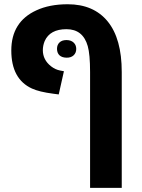

<svg xmlns="http://www.w3.org/2000/svg" viewBox="-20 -661 679 921"><path d="M253.4 -426.3Q253.4 -446.3 265.6 -457.5Q277.3 -468.8 298.8 -468.8Q320.3 -468.8 333 -457Q345.7 -445.3 345.7 -426.3Q345.7 -407.2 333 -395.5Q320.3 -383.8 298.8 -384.3Q277.3 -384.8 265.6 -395.5Q253.9 -406.2 253.4 -426.3ZM304.7 -640.6Q429.2 -640.6 496.6 -558.1Q564 -475.6 564 -315.4V240.2H412.1V-315.4Q412.1 -400.4 400.9 -439.9Q377.9 -521 298.8 -521Q219.7 -521 194.3 -463.9Q185.5 -442.4 185.5 -419.9Q185.5 -397.5 195.3 -377.9Q205.1 -358.4 225.1 -342.8Q245.6 -327.1 268.1 -322.8L286.6 -319.3L261.7 -208L235.8 -211.4Q168 -220.2 133.3 -236.3Q34.2 -281.7 34.2 -418.9Q34.2 -556.2 154.3 -611.3Q217.3 -640.6 304.7 -640.6Z"/></svg>

Font: OpenSansHebrew-Bold
Style: Bold
Weight: 700
Foundry: Ascender Corporation, Yanek Iontef
Version: Version 2.001;PS 002.001;hotconv 1.0.70;makeotf.lib2.5.58329